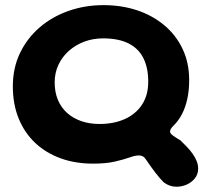

<svg xmlns="http://www.w3.org/2000/svg" viewBox="-20 -624 822 748"><path d="M667 103.5Q641 103.5 618 86.5Q604 73 585.2 48.5Q566.5 24 549 -2Q543 -11.5 536.2 -15Q529.5 -18.5 521 -18.5Q507 -18.5 484.5 -10.5Q462 -2.5 427.5 5.5Q393 13.5 342.5 13.5Q273.5 13.5 216.2 -7.2Q159 -28 117.2 -67.2Q75.5 -106.5 52.8 -162.2Q30 -218 30 -287.5Q30 -359 57.8 -417Q85.5 -475 134.2 -517Q183 -559 247 -581.5Q311 -604 383 -604Q454 -604 514.5 -583.8Q575 -563.5 620.5 -525.2Q666 -487 691.5 -433Q717 -379 717 -311.5Q717 -273 710 -240Q703 -207 689.5 -180.5Q676 -154 656 -134.5Q642.5 -121.5 642.5 -111Q642.5 -104.5 653 -96.5Q663.5 -88.5 683 -77Q695.5 -65 708 -52Q720.5 -39 730.2 -25.2Q740 -11.5 746 3Q752 17.5 752 33Q752 54 739.8 70Q727.5 86 708 94.8Q688.5 103.5 667 103.5ZM367.5 -141Q423.5 -141 466.2 -160.2Q509 -179.5 533.2 -216.2Q557.5 -253 557.5 -305.5Q557.5 -360 538.5 -397.8Q519.5 -435.5 480.5 -455Q441.5 -474.5 381.5 -474.5Q342.5 -474.5 308.5 -461.8Q274.5 -449 248.2 -425.8Q222 -402.5 207.5 -371.2Q193 -340 193 -303Q193 -265 205.5 -235Q218 -205 241.5 -184Q265 -163 297 -152Q329 -141 367.5 -141Z"/></svg>

Font: Gluten Medium
Style: Regular
Weight: 500
Designer: Tyler Finck
Foundry: Etcetera Type Company
Version: Version 1.300